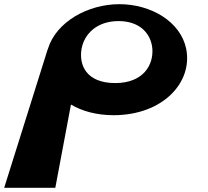

<svg xmlns="http://www.w3.org/2000/svg" viewBox="-137 -552 995 920"><path d="M254 -319C267 -389 327 -451 431 -451C535 -451 587 -389 593 -319C599 -241 550 -154 415 -154C276 -154 240 -241 254 -319ZM93 -319C92 -316 91 -314 90 -311L-117 348H128L203 -51C257 -19 327 0 407 0C643 0 788 -157 755 -319C728 -448 587 -532 435 -532C285 -532 133 -448 93 -319Z"/></svg>

Font: Hussar Milosc
Style: Bold
Weight: 700
Foundry: Cannot Into Space Fonts
Version: Version 1.02